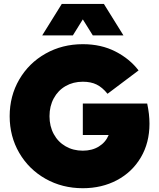

<svg xmlns="http://www.w3.org/2000/svg" viewBox="-20 -946 811 979"><path d="M29.3 -353.5Q29.3 -456.5 78.1 -540.5Q127 -624.5 212.2 -672.6Q297.4 -720.7 402.3 -720.7Q496.1 -720.7 568.8 -683.3Q641.6 -646 686.5 -586.9L528.3 -467.8Q502 -500.5 472.7 -514.9Q443.4 -529.3 402.3 -529.3Q353 -529.3 314.5 -507.1Q275.9 -484.9 254.2 -444.8Q232.4 -404.8 232.4 -353.5Q232.4 -302.2 254.2 -262.2Q275.9 -222.2 314.5 -200Q353 -177.7 402.3 -177.7Q449.7 -177.7 484.1 -199Q518.6 -220.2 534.2 -257.8H402.3V-418H730.5Q742.2 -363.8 742.2 -315.4Q742.2 -217.8 698 -143.1Q653.8 -68.4 576.4 -27.3Q499 13.7 402.3 13.7Q297.4 13.7 212.2 -34.4Q127 -82.5 78.1 -166.5Q29.3 -250.5 29.3 -353.5ZM294.9 -925.8H509.8L609.4 -765.6H453.1L402.3 -847.2L351.6 -765.6H195.3Z"/></svg>

Font: Wanted Sans ExtraBlack
Style: Regular
Weight: 900
Designer: Original Design by Kil Hyung-jin and Kang Hanbin, Wanted Lab, Inc; Hangeul from Source Han Sans by Jang Soo-young and Ka
Foundry: Wanted Lab, Inc.
Version: Version 1.001